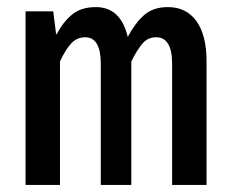

<svg xmlns="http://www.w3.org/2000/svg" viewBox="-20 -521 640 541"><path d="M52 0V-489H130L138 -425H140Q157 -458 182.5 -479.5Q208 -501 250 -501Q320 -501 340 -417Q360 -455 385.5 -478Q411 -501 453 -501Q505 -501 533.5 -461.5Q562 -422 562 -348V0H465V-341Q465 -416 420 -416Q397 -416 382 -399Q367 -382 350 -348V0H264V-341Q264 -416 220 -416Q197 -416 181 -399Q165 -382 149 -348V0Z"/></svg>

Font: Source Code Pro Medium
Style: Regular
Weight: 500
Monospace: yes
Designer: Paul D. Hunt, Teo Tuominen
Foundry: Adobe Systems Incorporated
Version: Version 2.030;PS 1.000;hotconv 16.6.51;makeotf.lib2.5.65220